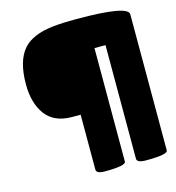

<svg xmlns="http://www.w3.org/2000/svg" viewBox="-124 -825 984 1075"><g transform="rotate(-15 368.0 -287.5)"><path d="M301.8 -196.8H252Q148.4 -196.8 98.1 -265.1Q49.8 -332.5 49.8 -439.9Q49.8 -576.7 107.9 -642.1Q160.6 -700.7 277.8 -713.9Q332 -720.2 418.9 -720.2Q715.8 -720.2 715.8 -668V121.1Q715.8 145 589.8 145Q537.1 145 537.1 121.1V-537.1H473.1V121.1Q473.1 145 350.1 145Q301.8 145 301.8 121.1Z"/></g></svg>

Font: GGS TheRock Black
Style: Regular
Weight: 900
Designer: Rodrigo Fuenzalida (2012); Goodgame Studios (2014)
Foundry: Rodrigo Fuenzalida,2012;  GGS,2014
Version: Version 1.002 | FøM Mod